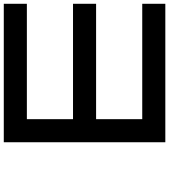

<svg xmlns="http://www.w3.org/2000/svg" viewBox="42 -958 915 1040"><g transform="rotate(90 500.0 -437.5)"><path d="M0 0V-125H625V-375H0V-500H625V-750H0V-875H750V0Z"/></g></svg>

Font: Galmuri7 Regular
Style: Regular
Weight: 400
Designer: Lee Minseo (quiple)
Version: Version 2.399;hotconv 1.1.1;makeotfexe 2.6.0 DEVELOPMENT